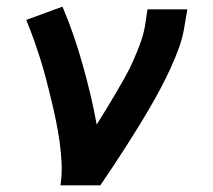

<svg xmlns="http://www.w3.org/2000/svg" viewBox="-20 -558 640 578"><path d="M162 0Q167 -33 165.5 -66Q164 -99 159.5 -131Q155 -163 148.5 -194.5Q142 -226 134.5 -257Q127 -288 119 -319Q111 -350 101.5 -380Q92 -410 81.5 -439.5Q71 -469 59 -498L168 -538Q186 -496 201 -452.5Q216 -409 228.5 -364.5Q241 -320 252 -274.5Q263 -229 271 -183Q286 -207 300.5 -230.5Q315 -254 329 -278Q343 -302 356.5 -326Q370 -350 381 -375Q392 -400 401.5 -425.5Q411 -451 416 -477L424 -530H544L535 -477Q530 -445 518.5 -413.5Q507 -382 493 -351.5Q479 -321 463 -291Q447 -261 429.5 -231Q412 -201 394 -172Q376 -143 357.5 -114Q339 -85 320 -56.5Q301 -28 282 0Z"/></svg>

Font: Iosevka Curly Slab Extended
Style: Bold Italic
Weight: 700
Width: 7
Italic angle: -9°
Monospace: yes
Designer: Belleve Invis
Foundry: Belleve Invis
Version: Version 11.0.0; ttfautohint (v1.8.3)